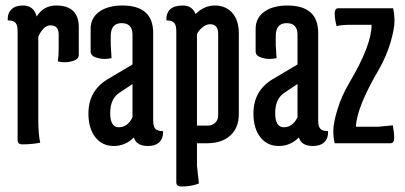

<svg xmlns="http://www.w3.org/2000/svg" viewBox="-20 -520 1469 697"><path d="M119 -82Q119 -34 126 -2Q96 4 61 4Q44 4 44 -11V-407Q44 -428 36.5 -437Q29 -446 8 -446Q7 -472 21.5 -486Q36 -500 63 -500Q103 -500 113 -460Q138 -500 184 -500Q266 -500 266 -421V-321Q266 -304 242 -298Q230 -294 216.5 -294Q203 -294 190 -297Q193 -319 193 -344V-395Q193 -428 163 -428Q149 -428 137 -415Q125 -402 119 -386Z M413 -183Q380 -161 380 -109.5Q380 -58 411.5 -58Q443 -58 461 -94V-215ZM424 -500Q536 -500 536 -401V-83Q536 -62 543.5 -53Q551 -44 572 -44Q573 -18 558.5 -4Q544 10 517 10Q475 10 466 -21Q435 10 393 10Q351 10 326 -22Q301 -54 301 -108Q301 -190 370 -232L461 -286V-394Q461 -436 421.5 -436Q382 -436 382 -389V-356L385 -309Q372 -306 358.5 -306Q345 -306 333 -310Q309 -316 309 -333V-415Q309 -455 340.5 -477.5Q372 -500 424 -500Z M695 -64H734Q751 -64 761.5 -74.5Q772 -85 772 -102V-397Q772 -432 743 -432Q728 -432 714.5 -420.5Q701 -409 695 -396ZM695 0V80L702 146Q675 157 640 157Q620 157 620 142V-407Q620 -428 612.5 -437Q605 -446 584 -446Q583 -472 597.5 -486Q612 -500 644.5 -500Q677 -500 690 -469Q721 -500 760 -500Q799 -500 823 -473.5Q847 -447 847 -398V-106Q847 -56 816 -28Q785 0 732 0Z M1012 -183Q979 -161 979 -109.5Q979 -58 1010.5 -58Q1042 -58 1060 -94V-215ZM1023 -500Q1135 -500 1135 -401V-83Q1135 -62 1142.5 -53Q1150 -44 1171 -44Q1172 -18 1157.5 -4Q1143 10 1116 10Q1074 10 1065 -21Q1034 10 992 10Q950 10 925 -22Q900 -54 900 -108Q900 -190 969 -232L1060 -286V-394Q1060 -436 1020.5 -436Q981 -436 981 -389V-356L984 -309Q971 -306 957.5 -306Q944 -306 932 -310Q908 -316 908 -333V-415Q908 -455 939.5 -477.5Q971 -500 1023 -500Z M1252 -430Q1219 -430 1202 -425Q1195 -451 1195 -470.5Q1195 -490 1208 -490H1407Q1412 -470 1412 -442.5Q1412 -415 1397.5 -365.5Q1383 -316 1355 -267Q1275 -131 1272 -60H1354L1406 -65Q1411 -39 1411 -19.5Q1411 0 1398 0H1195Q1190 -19 1190 -46Q1190 -73 1205 -122.5Q1220 -172 1249 -221Q1329 -356 1329 -430Z"/></svg>

Font: Medula One
Style: Regular
Weight: 400
Designer: Luciano Vergara
Foundry: Luciano Vergara
Version: Version 1.002